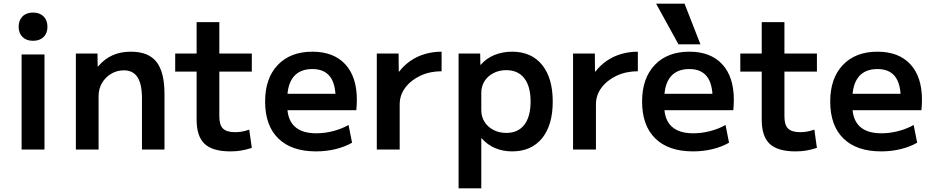

<svg xmlns="http://www.w3.org/2000/svg" viewBox="-20 -810 5049 1040"><path d="M97 0V-515H221V0ZM159 -589Q123 -589 102 -609.5Q81 -630 81 -665Q81 -700 102 -721Q123 -742 159 -742Q195 -742 216 -721Q237 -700 237 -665Q237 -630 216 -609.5Q195 -589 159 -589Z M391 0V-520H508L509 -450H511Q546 -491 589.5 -510.5Q633 -530 689 -530Q784 -530 827.5 -475Q871 -420 871 -300V0H749V-277Q749 -354 725 -391.5Q701 -429 651 -429Q613 -429 581.5 -410Q550 -391 532 -359.5Q514 -328 514 -290V0Z M1228 10Q1132 10 1088.5 -30.5Q1045 -71 1045 -162V-422H929V-520H1045V-690H1168V-520H1344V-422H1168V-179Q1168 -133 1188 -113.5Q1208 -94 1254 -94Q1273 -94 1292 -97.5Q1311 -101 1330 -108L1344 -9Q1313 1 1286 5.5Q1259 10 1228 10Z M1692 10Q1559 10 1487.5 -60Q1416 -130 1416 -260Q1416 -386 1484.5 -458Q1553 -530 1672 -530Q1787 -530 1850 -462Q1913 -394 1913 -269Q1913 -255 1912 -238Q1911 -221 1910 -213H1484V-302H1816L1798 -275Q1798 -357 1766.5 -396.5Q1735 -436 1672 -436Q1605 -436 1570.5 -394.5Q1536 -353 1536 -272V-237Q1536 -163 1575.5 -125.5Q1615 -88 1693 -88Q1739 -88 1785 -100Q1831 -112 1868 -133L1887 -37Q1849 -15 1798.5 -2.5Q1748 10 1692 10Z M2021 0V-520H2139L2140 -422H2142Q2168 -456 2203.5 -480.5Q2239 -505 2282 -517.5Q2325 -530 2372 -530V-424Q2309 -424 2257.5 -400Q2206 -376 2175.5 -335.5Q2145 -295 2145 -245V0Z M2754 -530Q2858 -530 2916 -459Q2974 -388 2974 -260Q2974 -132 2916 -61Q2858 10 2754 10Q2703 10 2660.5 -8.5Q2618 -27 2589 -61H2587V210H2464V-520H2581L2582 -459H2584Q2614 -494 2658 -512Q2702 -530 2754 -530ZM2722 -430Q2684 -430 2653 -414Q2622 -398 2604.5 -370.5Q2587 -343 2587 -307V-213Q2587 -178 2604.5 -150Q2622 -122 2653 -106Q2684 -90 2722 -90Q2786 -90 2820 -134Q2854 -178 2854 -260Q2854 -342 2820 -386Q2786 -430 2722 -430Z M3084 0V-520H3202L3203 -422H3205Q3231 -456 3266.5 -480.5Q3302 -505 3345 -517.5Q3388 -530 3435 -530V-424Q3372 -424 3320.5 -400Q3269 -376 3238.5 -335.5Q3208 -295 3208 -245V0Z M3734 10Q3601 10 3529.5 -60Q3458 -130 3458 -260Q3458 -386 3526.5 -458Q3595 -530 3714 -530Q3829 -530 3892 -462Q3955 -394 3955 -269Q3955 -255 3954 -238Q3953 -221 3952 -213H3526V-302H3858L3840 -275Q3840 -357 3808.5 -396.5Q3777 -436 3714 -436Q3647 -436 3612.5 -394.5Q3578 -353 3578 -272V-237Q3578 -163 3617.5 -125.5Q3657 -88 3735 -88Q3781 -88 3827 -100Q3873 -112 3910 -133L3929 -37Q3891 -15 3840.5 -2.5Q3790 10 3734 10ZM3655 -570 3534 -790H3688L3774 -570Z M4289 10Q4193 10 4149.5 -30.5Q4106 -71 4106 -162V-422H3990V-520H4106V-690H4229V-520H4405V-422H4229V-179Q4229 -133 4249 -113.5Q4269 -94 4315 -94Q4334 -94 4353 -97.5Q4372 -101 4391 -108L4405 -9Q4374 1 4347 5.5Q4320 10 4289 10Z M4753 10Q4620 10 4548.5 -60Q4477 -130 4477 -260Q4477 -386 4545.5 -458Q4614 -530 4733 -530Q4848 -530 4911 -462Q4974 -394 4974 -269Q4974 -255 4973 -238Q4972 -221 4971 -213H4545V-302H4877L4859 -275Q4859 -357 4827.5 -396.5Q4796 -436 4733 -436Q4666 -436 4631.5 -394.5Q4597 -353 4597 -272V-237Q4597 -163 4636.5 -125.5Q4676 -88 4754 -88Q4800 -88 4846 -100Q4892 -112 4929 -133L4948 -37Q4910 -15 4859.5 -2.5Q4809 10 4753 10Z"/></svg>

Font: M PLUS 2 Thin SemiBold
Style: Regular
Weight: 600
Version: Version 1.001